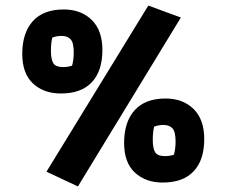

<svg xmlns="http://www.w3.org/2000/svg" viewBox="-20 -644 814 690"><path d="M147 -27 513 -624 630 -581 260 26ZM60 -450Q60 -526 98 -568Q136 -610 209 -610Q271 -610 309.5 -572.5Q348 -535 348 -464Q348 -389 310 -348.5Q272 -308 199 -308Q137 -308 98.5 -344Q60 -380 60 -450ZM239 -408Q245 -429 245 -456Q245 -490 234 -502.5Q223 -515 201 -515Q185 -515 168 -509Q163 -489 163 -462Q163 -431 171.5 -417Q180 -403 207 -403Q224 -403 239 -408ZM426 -130Q426 -206 464 -248Q502 -290 575 -290Q637 -290 675.5 -252.5Q714 -215 714 -144Q714 -69 676 -28.5Q638 12 565 12Q503 12 464.5 -24Q426 -60 426 -130ZM605 -88Q611 -109 611 -136Q611 -170 600 -182.5Q589 -195 567 -195Q551 -195 534 -189Q529 -169 529 -142Q529 -111 537.5 -97Q546 -83 573 -83Q590 -83 605 -88Z"/></svg>

Font: Athiti
Style: Bold
Weight: 700
Designer: CadsonDemak Team
Foundry: CadsonDemak
Version: Version 1.033